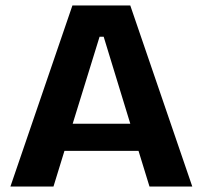

<svg xmlns="http://www.w3.org/2000/svg" viewBox="-20 -680 739 700"><path d="M18 0 244 -660H455L681 0H525L485 -130H215L175 0ZM343 -546 245 -229H455L358 -546Z"/></svg>

Font: Bricolage Grotesque 12pt Bricolage Grotesque 10pt Regular
Style: Bold
Weight: 700
Designer: Mathieu Triay
Foundry: Atelier Triay
Version: Version 1.001; ttfautohint (v1.8.4.7-5d5b);gftools[0.9.33.de